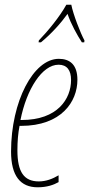

<svg xmlns="http://www.w3.org/2000/svg" viewBox="-20 -786 379 816"><path d="M145 -614 144 -606H154C199 -643 239 -688 267 -727C282 -683 308 -637 328 -606H338L339 -614C322 -645 291 -725 283 -766H262C234 -715 182 -652 145 -614ZM140 10C179 10 208 0 229 -12V-41C204 -26 176 -15 145 -15C82 -15 54 -55 54 -147C54 -186 57 -220 63 -251H69C241 -251 309 -354 309 -447C309 -511 277 -536 230 -536C122 -536 27 -355 27 -142C27 -38 67 10 140 10ZM72 -276H67C93 -407 159 -511 229 -511C265 -511 282 -487 282 -446C282 -366 225 -276 72 -276Z"/></svg>

Font: Noto Sans ExtraCondensed Thin
Style: Italic
Weight: 100
Width: 2
Italic angle: -12°
Designer: Monotype Design Team
Foundry: Monotype Imaging Inc.
Version: Version 2.013